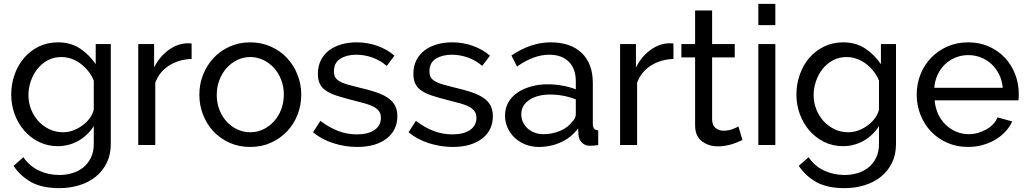

<svg xmlns="http://www.w3.org/2000/svg" viewBox="-20 -750 5316 993"><path d="M279 6Q226 6 181.5 -16Q137 -38 105 -75Q73 -112 55.5 -160Q38 -208 38 -260Q38 -315 55.5 -364.5Q73 -414 105 -451Q137 -488 181.5 -509.5Q226 -531 280 -531Q346 -531 394 -499Q442 -467 475 -418V-522H553V-6Q553 50 532 92.5Q511 135 475 164Q439 193 390.5 208Q342 223 287 223Q198 223 142.5 192.5Q87 162 50 108L101 63Q132 109 181 132Q230 155 287 155Q323 155 355.5 145Q388 135 412 115Q436 95 450.5 65Q465 35 465 -6V-98Q450 -74 429.5 -54.5Q409 -35 385 -21.5Q361 -8 334 -1Q307 6 279 6ZM306 -66Q334 -66 360 -76Q386 -86 408 -102.5Q430 -119 445 -140Q460 -161 465 -183V-333Q454 -360 436.5 -382Q419 -404 397 -420.5Q375 -437 349.5 -446Q324 -455 298 -455Q258 -455 226.5 -438Q195 -421 173 -393Q151 -365 139 -329.5Q127 -294 127 -258Q127 -219 141 -184Q155 -149 179 -123Q203 -97 235.5 -81.5Q268 -66 306 -66Z M971 -445Q905 -443 854.5 -411Q804 -379 783 -322V0H695V-522H777V-401Q804 -455 848 -488.5Q892 -522 942 -526H959Q966 -526 971 -525Z M1011 -260Q1011 -315 1030.5 -364Q1050 -413 1084.5 -450Q1119 -487 1167.5 -509Q1216 -531 1274 -531Q1332 -531 1381 -509Q1430 -487 1464.5 -450Q1499 -413 1518.5 -364Q1538 -315 1538 -260Q1538 -206 1519 -157Q1500 -108 1465 -71Q1430 -34 1381.5 -12Q1333 10 1274 10Q1215 10 1166.5 -12Q1118 -34 1083.5 -71Q1049 -108 1030 -157Q1011 -206 1011 -260ZM1448 -261Q1448 -301 1434.5 -336.5Q1421 -372 1397 -398.5Q1373 -425 1341.5 -440Q1310 -455 1274 -455Q1238 -455 1206.5 -439.5Q1175 -424 1151.5 -397.5Q1128 -371 1114.5 -335.5Q1101 -300 1101 -259Q1101 -218 1114.5 -183Q1128 -148 1151.5 -122Q1175 -96 1206.5 -81Q1238 -66 1274 -66Q1310 -66 1341.5 -81Q1373 -96 1397 -122.5Q1421 -149 1434.5 -184.5Q1448 -220 1448 -261Z M1828 10Q1765 10 1704 -9.5Q1643 -29 1599 -66L1637 -125Q1683 -90 1729 -72.5Q1775 -55 1826 -55Q1883 -55 1916.5 -77.5Q1950 -100 1950 -141Q1950 -160 1941 -173.5Q1932 -187 1914 -197Q1896 -207 1868 -215Q1840 -223 1803 -232Q1756 -244 1722 -255Q1688 -266 1666 -281Q1644 -296 1634 -317Q1624 -338 1624 -369Q1624 -408 1639.5 -438.5Q1655 -469 1682 -489.5Q1709 -510 1745.5 -520.5Q1782 -531 1824 -531Q1883 -531 1934 -512Q1985 -493 2020 -462L1980 -409Q1947 -438 1906 -452.5Q1865 -467 1822 -467Q1774 -467 1740.5 -446.5Q1707 -426 1707 -381Q1707 -363 1713.5 -351Q1720 -339 1735 -330Q1750 -321 1773.5 -314Q1797 -307 1830 -299Q1882 -287 1920.5 -274.5Q1959 -262 1984.5 -245Q2010 -228 2022.5 -205Q2035 -182 2035 -149Q2035 -76 1979 -33Q1923 10 1828 10Z M2322 10Q2259 10 2198 -9.5Q2137 -29 2093 -66L2131 -125Q2177 -90 2223 -72.5Q2269 -55 2320 -55Q2377 -55 2410.5 -77.5Q2444 -100 2444 -141Q2444 -160 2435 -173.5Q2426 -187 2408 -197Q2390 -207 2362 -215Q2334 -223 2297 -232Q2250 -244 2216 -255Q2182 -266 2160 -281Q2138 -296 2128 -317Q2118 -338 2118 -369Q2118 -408 2133.5 -438.5Q2149 -469 2176 -489.5Q2203 -510 2239.5 -520.5Q2276 -531 2318 -531Q2377 -531 2428 -512Q2479 -493 2514 -462L2474 -409Q2441 -438 2400 -452.5Q2359 -467 2316 -467Q2268 -467 2234.5 -446.5Q2201 -426 2201 -381Q2201 -363 2207.5 -351Q2214 -339 2229 -330Q2244 -321 2267.5 -314Q2291 -307 2324 -299Q2376 -287 2414.5 -274.5Q2453 -262 2478.5 -245Q2504 -228 2516.5 -205Q2529 -182 2529 -149Q2529 -76 2473 -33Q2417 10 2322 10Z M2767 10Q2730 10 2698 -2.5Q2666 -15 2642.5 -37Q2619 -59 2605.5 -88.5Q2592 -118 2592 -153Q2592 -189 2608 -218.5Q2624 -248 2653.5 -269Q2683 -290 2723.5 -302Q2764 -314 2812 -314Q2850 -314 2889 -307Q2928 -300 2958 -288V-330Q2958 -394 2922 -430.5Q2886 -467 2820 -467Q2741 -467 2654 -406L2625 -463Q2726 -531 2828 -531Q2931 -531 2988.5 -476Q3046 -421 3046 -321V-108Q3046 -77 3074 -76V0Q3060 2 3051 3Q3042 4 3032 4Q3006 4 2990.5 -11.5Q2975 -27 2972 -49L2970 -86Q2935 -39 2881.5 -14.5Q2828 10 2767 10ZM2790 -56Q2837 -56 2877.5 -73.5Q2918 -91 2939 -120Q2958 -139 2958 -159V-236Q2894 -261 2825 -261Q2759 -261 2717.5 -233Q2676 -205 2676 -160Q2676 -138 2684.5 -119Q2693 -100 2708.5 -86Q2724 -72 2745 -64Q2766 -56 2790 -56Z M3463 -445Q3397 -443 3346.5 -411Q3296 -379 3275 -322V0H3187V-522H3269V-401Q3296 -455 3340 -488.5Q3384 -522 3434 -526H3451Q3458 -526 3463 -525Z M3820 -26Q3812 -22 3799 -16.5Q3786 -11 3769.5 -5.5Q3753 0 3733.5 3.5Q3714 7 3693 7Q3645 7 3610 -19.5Q3575 -46 3575 -102V-453H3504V-522H3575V-696H3663V-522H3780V-453H3663V-129Q3665 -100 3682 -87Q3699 -74 3722 -74Q3748 -74 3769.5 -82.5Q3791 -91 3799 -96Z M3902 0V-522H3990V0ZM3902 -620V-730H3990V-620Z M4340 6Q4287 6 4242.5 -16Q4198 -38 4166 -75Q4134 -112 4116.5 -160Q4099 -208 4099 -260Q4099 -315 4116.5 -364.5Q4134 -414 4166 -451Q4198 -488 4242.5 -509.5Q4287 -531 4341 -531Q4407 -531 4455 -499Q4503 -467 4536 -418V-522H4614V-6Q4614 50 4593 92.5Q4572 135 4536 164Q4500 193 4451.5 208Q4403 223 4348 223Q4259 223 4203.5 192.5Q4148 162 4111 108L4162 63Q4193 109 4242 132Q4291 155 4348 155Q4384 155 4416.5 145Q4449 135 4473 115Q4497 95 4511.5 65Q4526 35 4526 -6V-98Q4511 -74 4490.5 -54.5Q4470 -35 4446 -21.5Q4422 -8 4395 -1Q4368 6 4340 6ZM4367 -66Q4395 -66 4421 -76Q4447 -86 4469 -102.5Q4491 -119 4506 -140Q4521 -161 4526 -183V-333Q4515 -360 4497.5 -382Q4480 -404 4458 -420.5Q4436 -437 4410.5 -446Q4385 -455 4359 -455Q4319 -455 4287.5 -438Q4256 -421 4234 -393Q4212 -365 4200 -329.5Q4188 -294 4188 -258Q4188 -219 4202 -184Q4216 -149 4240 -123Q4264 -97 4296.5 -81.5Q4329 -66 4367 -66Z M4987 10Q4928 10 4879 -11.5Q4830 -33 4795 -70Q4760 -107 4740.5 -156.5Q4721 -206 4721 -261Q4721 -316 4740.5 -365Q4760 -414 4795.5 -451Q4831 -488 4880 -509.5Q4929 -531 4988 -531Q5047 -531 5095.5 -509Q5144 -487 5178 -450.5Q5212 -414 5230.5 -365.5Q5249 -317 5249 -265Q5249 -254 5248.5 -245Q5248 -236 5247 -231H4814Q4817 -192 4832 -160Q4847 -128 4871 -105Q4895 -82 4925.5 -69Q4956 -56 4990 -56Q5014 -56 5037 -62.5Q5060 -69 5080 -80Q5100 -91 5115.5 -107Q5131 -123 5139 -143L5215 -122Q5202 -93 5179.5 -69Q5157 -45 5127.5 -27.5Q5098 -10 5062 0Q5026 10 4987 10ZM5166 -296Q5163 -333 5147.5 -364.5Q5132 -396 5108.5 -418Q5085 -440 5054 -452.5Q5023 -465 4988 -465Q4953 -465 4922 -452.5Q4891 -440 4867.5 -417.5Q4844 -395 4829.5 -364Q4815 -333 4812 -296Z"/></svg>

Font: Raleway Medium Alt1
Style: Regular
Weight: 500
Designer: Matt McInerney, Pablo Impallari, Rodrigo Fuenzalida
Foundry: Matt McInerney, Pablo Impallari, Rodrigo Fuenzalida
Version: Version 3.000g; ttfautohint (v1.5) -l 8 -r 28 -G 28 -x 14 -D